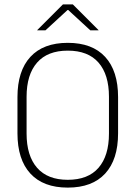

<svg xmlns="http://www.w3.org/2000/svg" viewBox="-20 -844 617 874"><path d="M288.5 10Q177 10 118.2 -54Q59.5 -118 59.5 -237V-402Q59.5 -521 118.2 -585Q177 -649 288.5 -649Q400 -649 458.8 -585Q517.5 -521 517.5 -402V-237Q517.5 -118 458.8 -54Q400 10 288.5 10ZM288.5 -25.5Q381 -25.5 428.5 -80.2Q476 -135 476 -236V-403.5Q476 -504.5 428.5 -559Q381 -613.5 288.5 -613.5Q196.5 -613.5 148.8 -559Q101 -504.5 101 -403.5V-236Q101 -135 148.8 -80.2Q196.5 -25.5 288.5 -25.5ZM266.5 -824H311.5L428.5 -707V-706H391L290.5 -798.5H287.5L187 -706H149.5V-707Z"/></svg>

Font: Anek Telugu ExtraLight
Style: Regular
Weight: 250
Version: Version 1.003